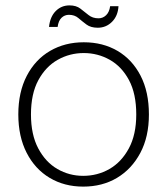

<svg xmlns="http://www.w3.org/2000/svg" viewBox="-20 -681 621 713"><path d="M289 12Q219 12 164.5 -20.5Q110 -53 79 -113.5Q48 -174 48 -256Q48 -339 79.5 -399.5Q111 -460 166 -492Q221 -524 291 -524Q362 -524 416.5 -492Q471 -460 502 -400Q533 -340 533 -256Q533 -173 501 -113Q469 -53 414.5 -20.5Q360 12 289 12ZM289 -28Q342 -28 386.5 -53.5Q431 -79 458.5 -130Q486 -181 486 -256Q486 -333 459 -383.5Q432 -434 387.5 -459Q343 -484 291 -484Q239 -484 194.5 -459Q150 -434 122.5 -383.5Q95 -333 95 -256Q95 -181 122 -130Q149 -79 193 -53.5Q237 -28 289 -28ZM343 -578Q317 -578 301 -590Q285 -602 271 -614Q257 -626 236 -626Q220 -626 208.5 -615Q197 -604 194 -581H162Q166 -619 187 -640Q208 -661 238 -661Q263 -661 278.5 -649Q294 -637 309 -625Q324 -613 346 -613Q362 -613 374 -624.5Q386 -636 389 -658H420Q418 -622 396 -600Q374 -578 343 -578Z"/></svg>

Font: DM Sans 12pt ExtraLight
Style: Regular
Weight: 250
Version: Version 4.004;gftools[0.9.30]